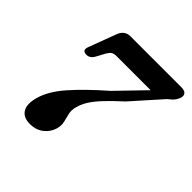

<svg xmlns="http://www.w3.org/2000/svg" viewBox="-184 -858 1031 1031"><g transform="rotate(45 331.5 -342.5)"><path d="M306 -71.5Q296 -35.5 264.5 -10.2Q233 15 186 15Q137 15 117 -17Q97 -49 114 -110Q134 -180 198.8 -253.2Q263.5 -326.5 367.5 -417.5L517 -572H259Q238 -572 227.5 -564.8Q217 -557.5 207.5 -540.5L181 -491.5Q165 -462 137.5 -462.5Q102.5 -463 117 -500L176 -657.5Q183.5 -677 198.5 -688.5Q213.5 -700 235 -700H621Q647 -700 656.5 -688.8Q666 -677.5 660.5 -659Q657 -647.5 647.5 -633.5Q638 -619.5 612.5 -600L465 -434.5Q412.5 -386.5 379 -351.2Q345.5 -316 326.5 -286.2Q307.5 -256.5 299 -226Q290.5 -196 296.2 -171.8Q302 -147.5 308 -123.5Q314 -99.5 306 -71.5Z"/></g></svg>

Font: Fraunces 9pt Soft SemiBold
Style: Italic
Weight: 600
Italic angle: -16°
Version: Version 1.000;[b76b70a41]